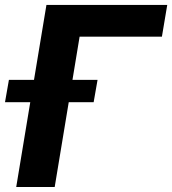

<svg xmlns="http://www.w3.org/2000/svg" viewBox="-47 -747 688 767"><path d="M171.5 0H17.8L73.9 -338.8H-27L-11.4 -427.9H88.8L138.5 -727.3H621.1L599.8 -600.5H271L242.5 -427.9H342.7L327.1 -338.8H227.6Z"/></svg>

Font: Linik Sans
Style: Bold Italic
Weight: 700
Italic angle: 9°
Designer: Fonts by Rasmus Andersson / Changes by Cristiano Sobral with parts from Marc Monis
Foundry: rsms
Version: Version 3.020; ttfautohint (v1.6)